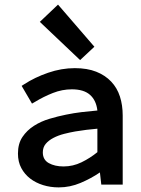

<svg xmlns="http://www.w3.org/2000/svg" viewBox="-20 -802 611 834"><path d="M403 -243Q379 -241 355 -238Q331 -235 307 -231Q284 -227 258.5 -220.5Q233 -214 212 -203Q191 -192 178.5 -177Q166 -162 166 -140Q166 -108 192 -93.5Q218 -79 256 -79Q297 -79 334 -97Q371 -115 403 -141ZM414 -53Q376 -27 330 -7.5Q284 12 235 12Q199 12 167 2Q135 -8 111 -26.5Q87 -45 72.5 -72Q58 -99 58 -135Q58 -178 77.5 -207Q97 -236 127.5 -255.5Q158 -275 195 -286Q232 -297 267 -304Q301 -311 334.5 -315Q368 -319 403 -322Q398 -366 371 -390Q344 -414 292 -414Q250 -414 209.5 -398Q169 -382 133 -360L119 -352L74 -429L85 -436Q131 -466 189 -486Q247 -506 305 -506Q359 -506 398 -490.5Q437 -475 463 -447.5Q489 -420 501 -382.5Q513 -345 513 -300V0H420ZM232 -782 390 -599 328 -541 153 -707Z"/></svg>

Font: Codetta
Style: Bold
Weight: 700
Designer: Ulrich Proeller
Foundry: PROSA GmbH
Version: Version 2.00;September 29, 2018;FontCreator 11.5.0.2427 64-b